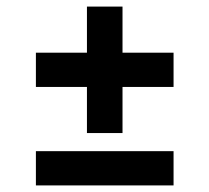

<svg xmlns="http://www.w3.org/2000/svg" viewBox="-20 -563 636 583"><path d="M244 -159V-299H89V-403H244V-543H352V-403H507V-299H352V-159ZM89 -104H507V0H89Z"/></svg>

Font: Space Grotesk Frontify SemiBold
Style: Regular
Weight: 600
Designer: Florian Karsten
Version: Version 2.000